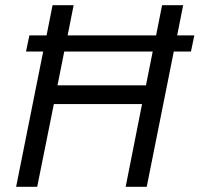

<svg xmlns="http://www.w3.org/2000/svg" viewBox="-20 -718 767 738"><path d="M463 0H544L648 -520H714L727 -582H661L684 -698H603L580 -582H240L263 -698H182L159 -582H93L80 -520H146L42 0H123L187 -318H526ZM201 -390 227 -520H567L541 -390Z"/></svg>

Font: Braiins Sans
Style: Italic
Weight: 400
Italic angle: -11.31°
Designer: Mike Abbink, Paul van der Laan, Pieter van Rosmalen, Jiri Chlebus, Lubos Buracinsky
Foundry: Bold Monday, Sudetype
Version: Version 1.000;hotconv 1.0.109;makeotfexe 2.5.65596